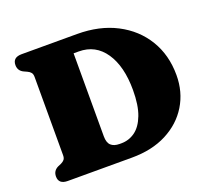

<svg xmlns="http://www.w3.org/2000/svg" viewBox="-120 -848 1079 996"><g transform="rotate(-20 419.5 -350.0)"><path d="M42.5 -42.5Q42.5 -74.5 72 -88.5L89.5 -96Q101.5 -101.5 108.2 -109.8Q115 -118 115 -134V-566Q115 -582 108.2 -590.2Q101.5 -598.5 89.5 -604L72 -612Q42.5 -625.5 42.5 -657.5Q42.5 -700 92.5 -700H398Q521.5 -700 614.2 -652Q707 -604 758.5 -519.2Q810 -434.5 810 -324Q810 -230.5 765.2 -157.2Q720.5 -84 639 -42Q557.5 0 446.5 0H92.5Q42.5 0 42.5 -42.5ZM420.5 -88.5Q462.5 -88.5 496.8 -113.2Q531 -138 551.2 -191Q571.5 -244 571.5 -328Q571.5 -459 519.5 -535.5Q467.5 -612 375 -612H347V-154Q347 -119 363.2 -103.8Q379.5 -88.5 411 -88.5Z"/></g></svg>

Font: Fraunces 9pt Soft Black
Style: Regular
Weight: 900
Version: Version 1.000;[b76b70a41]